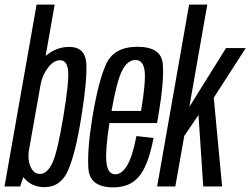

<svg xmlns="http://www.w3.org/2000/svg" viewBox="-48 -805 1082 829"><path d="M-28.5 0 110 -785H188L149 -563.5Q150.5 -564.5 152 -566Q197 -602.5 250.5 -602.5Q321.5 -602.5 324.8 -528Q328 -453.5 303.5 -302.5Q279 -146.5 247 -71.8Q215 3 144.5 3Q91 3 58.5 -33.5Q55 -37 52.5 -40.5L39 0ZM127 -438.5 76 -150.5Q71.5 -114 83.5 -86Q97 -54 125 -54Q155 -54 177.5 -100.2Q200 -146.5 225.5 -302Q250.5 -452 246.2 -498.5Q242 -545 211.5 -545Q184 -545 159.2 -512.8Q134.5 -480.5 127 -438.5Z M441 4Q338.5 4 333.5 -79Q328.5 -162 351 -299Q376.5 -453.5 410.2 -528.2Q444 -603 545.5 -603Q648 -603 654.8 -529.5Q661.5 -456 635 -301Q632.5 -285.5 630 -273.5H424.5Q407 -161.5 411 -110Q415 -52.5 450 -52.5Q478.5 -52.5 501.5 -91.5Q524.5 -130.5 541 -217.5L615 -209Q600 -130 577.5 -83.5Q555 -37 521.8 -16.5Q488.5 4 441 4ZM433.5 -326H561Q582 -451 576.5 -498Q571 -546 537 -546Q501.5 -546 478 -497.5Q456 -453 433.5 -326Z M630.5 0 768.5 -785H847L769.5 -343.5L928 -597.5H1013L875 -383L911 0H829.5L809 -308.5L747.5 -218L709 0Z"/></svg>

Font: Anybody Condensed Regular
Style: Italic
Weight: 400
Width: 3
Italic angle: -10°
Designer: Tyler Finck
Foundry: Etcetera Type Company
Version: Version 1.010; ttfautohint (v1.8.3) -l 8 -r 50 -G 200 -x 14 